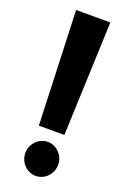

<svg xmlns="http://www.w3.org/2000/svg" viewBox="-157 -879 625 933"><g transform="rotate(20 155.0 -412.5)"><path d="M72 -88C72 -40 111 0 157 0C203 0 242 -40 242 -88C242 -136 203 -176 157 -176C111 -176 72 -136 72 -88ZM88.5 -235H220.5L243.5 -825H66.5Z"/></g></svg>

Font: Hussar
Style: BdSuprExt
Weight: 700
Foundry: Cannot Into Space Fonts
Version: Version 2.00